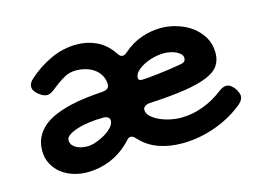

<svg xmlns="http://www.w3.org/2000/svg" viewBox="-70 -549 921 689"><g transform="rotate(-15 390.5 -204.5)"><path d="M710.9 -137.2Q726.1 -148.9 738.8 -148.9Q748 -148.9 755.6 -143.3Q763.2 -137.7 768.8 -129.9Q774.4 -122.1 777.6 -114Q780.8 -106 780.8 -101.1Q780.8 -86.4 766.1 -73.2Q744.1 -54.7 717.8 -39.6Q691.4 -24.4 661.6 -13.4Q631.8 -2.4 599.6 3.7Q567.4 9.8 534.2 9.8Q485.8 9.8 446.3 -4.6Q406.7 -19 377.9 -50.8Q368.7 -61 359.9 -61Q352.1 -61 344.2 -50.8Q310.1 -14.6 267.8 3.7Q225.6 22 178.2 22Q151.4 22 126.7 14.2Q102.1 6.3 83 -8.5Q64 -23.4 52.5 -45.2Q41 -66.9 41 -94.2Q41 -123 52 -144.8Q63 -166.5 82 -182.4Q101.1 -198.2 127 -209Q152.8 -219.7 182.4 -226.8Q211.9 -233.9 243.4 -237.5Q274.9 -241.2 306.2 -243.2Q316.4 -244.1 323.2 -249Q330.1 -253.9 330.1 -263.2Q330.1 -280.8 322.8 -295.2Q315.4 -309.6 302.2 -320.1Q289.1 -330.6 271 -336.2Q252.9 -341.8 231.9 -341.8Q209.5 -341.8 191.9 -332.5Q174.3 -323.2 159.9 -312.3Q145.5 -301.3 133.5 -292.2Q121.6 -283.2 110.8 -283.2Q98.1 -283.2 85 -293L81.1 -295.9Q62 -310.5 62 -326.2Q62 -339.8 76.2 -353Q115.2 -388.2 161.6 -409.7Q208 -431.2 259.8 -431.2Q298.3 -431.2 332.8 -414.8Q367.2 -398.4 392.1 -360.8Q399.4 -349.1 408.2 -349.1Q412.1 -349.1 416.3 -350.8Q420.4 -352.5 424.8 -356.9Q456.5 -384.8 492.9 -397.5Q529.3 -410.2 565.9 -410.2Q595.2 -410.2 625 -401.1Q654.8 -392.1 678.7 -374.8Q702.6 -357.4 717.8 -331.8Q732.9 -306.2 732.9 -272.9Q732.9 -246.6 720 -227.1Q707 -207.5 675.3 -194.1Q643.6 -180.7 590.6 -172.4Q537.6 -164.1 458 -160.2Q446.8 -159.2 439.9 -154.1Q433.1 -148.9 433.1 -142.1Q433.1 -127.9 445.1 -116.7Q457 -105.5 475.1 -97.2Q493.2 -88.9 513.9 -84.5Q534.7 -80.1 551.8 -80.1Q596.2 -80.1 636.7 -95.5Q677.2 -110.8 710.9 -137.2ZM204.1 -67.9Q217.3 -67.9 234.9 -74Q252.4 -80.1 268.6 -89.6Q284.7 -99.1 295.9 -111.3Q307.1 -123.5 307.1 -136.2Q307.1 -143.6 300.8 -148.2Q294.4 -152.8 284.2 -152.8Q256.8 -152.8 231.2 -149.4Q205.6 -146 185.8 -139.6Q166 -133.3 154.1 -125Q142.1 -116.7 142.1 -106.9Q142.1 -96.2 147.9 -88.6Q153.8 -81.1 162.8 -76.4Q171.9 -71.8 182.9 -69.8Q193.8 -67.9 204.1 -67.9ZM602.1 -266.1Q620.1 -269 620.1 -284.2Q620.1 -292 614.3 -298.6Q608.4 -305.2 598.9 -309.8Q589.4 -314.5 577.4 -317.1Q565.4 -319.8 553.2 -319.8Q534.2 -319.8 513.9 -314.7Q493.7 -309.6 477.3 -301Q460.9 -292.5 450.4 -281.5Q439.9 -270.5 439.9 -258.8Q439.9 -253.4 442.9 -250.7Q445.8 -248 454.1 -248Q461.4 -248 477.8 -249.5Q494.1 -251 514.9 -253.4Q535.6 -255.9 558.6 -259Q581.5 -262.2 602.1 -266.1Z"/></g></svg>

Font: Gochi Hand
Style: Regular
Weight: 400
Designer: Juan Pablo del Peral
Foundry: Juan Pablo del Peral
Version: Version 1.001